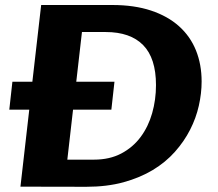

<svg xmlns="http://www.w3.org/2000/svg" viewBox="-20 -735 859 756"><path d="M107.4 -413.1 142.1 -715.3H422.4Q508.8 -715.3 574.7 -693.4Q640.6 -671.4 684.8 -631.8Q729 -592.3 751.5 -536.9Q773.9 -481.4 773.9 -414.1Q773.9 -367.7 762.9 -318.8Q752 -270 728.5 -224.1Q705.1 -178.2 668.7 -137.2Q632.3 -96.2 581.8 -65.7Q531.2 -35.2 466.1 -17.3Q400.9 0.5 319.3 0.5Q253.9 0.5 189.7 0.2Q125.5 0 60.5 0L95.2 -303.2H16.6L28.8 -413.1ZM280.3 -413.1H430.7L418.5 -303.2H267.6L245.1 -106.4H350.1Q411.6 -106.4 457.5 -130.6Q503.4 -154.8 533.7 -195.6Q564 -236.3 579.1 -289.3Q594.2 -342.3 594.2 -399.9Q594.2 -505.9 543.7 -557.4Q493.2 -608.9 396 -608.9H302.7Z"/></svg>

Font: Proza Libre
Style: Bold Italic
Weight: 700
Designer: Jasper de Waard
Foundry: Jasper de Waard
Version: Version 1.000; ttfautohint (v1.4.1.8-43bc)